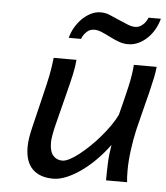

<svg xmlns="http://www.w3.org/2000/svg" viewBox="-51 -740 691 798"><g transform="rotate(5 294.0 -341.0)"><path d="M419.9 0Q419.9 -36.1 421.4 -72.5Q422.9 -108.9 429.7 -148.9Q404.8 -114.7 375.5 -85.2Q346.2 -55.7 315.9 -34.2Q285.6 -12.7 255.9 -0.2Q226.1 12.2 200.2 12.2Q144 12.2 113.5 -18.3Q83 -48.8 83 -109.9Q83 -128.4 86.2 -148.7Q89.4 -168.9 95.2 -192.9L129.4 -334.5Q134.8 -356.9 139.2 -375.7Q143.6 -394.5 147.2 -412.4Q150.9 -430.2 153.6 -448.5Q156.2 -466.8 158.7 -488.3H253.9Q252 -460.9 244.4 -426.5Q236.8 -392.1 224.1 -342.8Q205.1 -268.6 191.7 -215.1Q178.2 -161.6 178.2 -136.7Q178.2 -100.1 192.9 -83Q207.5 -65.9 231.9 -65.9Q243.7 -65.9 261.5 -75Q279.3 -84 299.6 -99.9Q319.8 -115.7 341.6 -136.5Q363.3 -157.2 383.3 -180.4Q403.3 -203.6 420.7 -228.3Q438 -252.9 449.2 -275.9Q458.5 -313 466.1 -342.8Q473.6 -372.6 479.2 -397.7Q484.9 -422.9 488.3 -444.8Q491.7 -466.8 493.2 -488.3H588.4Q586.9 -469.2 581.1 -441.2Q575.2 -413.1 566.7 -378.7Q558.1 -344.2 547.9 -304.7Q537.6 -265.1 527.3 -222.2Q517.6 -180.2 511.5 -134Q505.4 -87.9 505.4 -48.8Q505.4 -34.7 505.9 -22.7Q506.3 -10.7 507.8 0ZM213.9 -576.7Q219.2 -598.6 231.2 -619.6Q243.2 -640.6 259.5 -657Q275.9 -673.3 295.7 -683.6Q315.4 -693.8 337.4 -693.8Q357.9 -693.8 375.2 -686.3Q392.6 -678.7 415.5 -668.9Q439.5 -658.7 454.8 -652.3Q470.2 -646 485.8 -646Q494.6 -646 502.4 -649.7Q510.3 -653.3 516.8 -659.2Q523.4 -665 528.6 -672.9Q533.7 -680.7 537.1 -689H588.4Q582.5 -666 570.6 -644.8Q558.6 -623.5 542 -607.4Q525.4 -591.3 504.9 -581.5Q484.4 -571.8 461.9 -571.8Q442.4 -571.8 424.3 -578.1Q406.2 -584.5 386.2 -594.7Q361.3 -607.4 345.9 -613.5Q330.6 -619.6 316.9 -619.6Q298.8 -619.6 285.2 -606.9Q271.5 -594.2 265.1 -576.7Z"/></g></svg>

Font: Andika New Basic
Style: Italic
Weight: 400
Italic angle: -14°
Designer: Victor Gaultney, Annie Olsen, Julie Remington, Don Collingsworth, Eric Hays
Foundry: SIL International
Version: Version 5.500